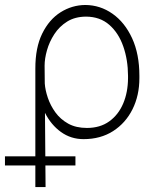

<svg xmlns="http://www.w3.org/2000/svg" viewBox="-63 -551 641 774"><path d="M79.5 203.1V-274.1Q79.2 -358.7 107.2 -415.7Q135.3 -472.7 181.3 -501.6Q227.3 -530.5 280.9 -530.9Q340.9 -530.5 390.4 -495.7Q440 -460.9 469.5 -397Q498.9 -333.1 498.9 -245.7V-235.8Q498.9 -166.2 471.2 -110.6Q443.5 -55 392.9 -22.5Q342.3 9.9 273.8 9.9Q223 9.9 182.9 -18.8Q142.8 -47.6 118.3 -96.2L120.7 203.1ZM117.5 -214.5Q119.3 -187.9 129.8 -156.8Q140.3 -125.7 160.3 -98Q180.4 -70.3 211.8 -52.7Q243.3 -35.2 287.3 -35.2Q340.6 -35.2 377.5 -61.8Q414.4 -88.4 433.6 -133.7Q452.8 -179 453.1 -235.8V-245.7Q452.8 -310 433.9 -364Q415.1 -418 377.7 -450.8Q340.2 -483.7 283.7 -484Q239.3 -483.7 207.7 -464Q176.1 -444.2 156.1 -413.4Q136 -382.5 126.4 -348.5Q116.8 -314.6 116.8 -285.9ZM-43 116.1V79.2H241.1V116.1Z"/></svg>

Font: Inter UI Extra Light
Style: Regular
Weight: 200
Designer: Rasmus Andersson
Foundry: rsms
Version: 3.2;8d6f07862